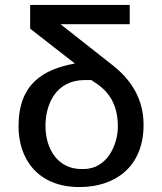

<svg xmlns="http://www.w3.org/2000/svg" viewBox="-20 -742 655 777"><path d="M355 -414C424 -373 457 -316 457 -229C457 -160 416 -58 318 -58H309C218 -58 164 -134 164 -233C164 -318 205 -418 323 -418H350ZM283 -485C154 -461 55 -403 55 -230C55 -103 129 15 302 15C444 15 561 -65 561 -237C561 -339 513 -417 437 -477L225 -644H505V-722H102V-626Z"/></svg>

Font: Perun Medium
Style: Regular
Weight: 500
Foundry: Copyright (c) Stefan Peev, Context Ltd, 2016
Version: Version 1.089